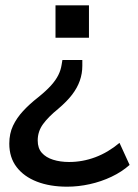

<svg xmlns="http://www.w3.org/2000/svg" viewBox="-20 -514 521 723"><path d="M233 189Q168 189 119 170Q70 151 42.5 115Q15 79 15 27Q15 -11 29 -40.5Q43 -70 67 -96Q91 -122 123 -147Q154 -172 172 -192Q190 -212 199.5 -231Q209 -250 212 -270L215 -288H290V-266Q290 -237 280.5 -210Q271 -183 251.5 -157.5Q232 -132 199 -104Q162 -74 142 -46.5Q122 -19 122 15Q122 44 137.5 61.5Q153 79 180 87.5Q207 96 240 96Q291 96 339 78Q387 60 430 24L468 107Q439 133 400 151.5Q361 170 318 179.5Q275 189 233 189ZM189 -372V-494H315V-372Z"/></svg>

Font: Nunito Sans 9pt SemiBold
Style: Regular
Weight: 600
Version: Version 3.101;gftools[0.9.27]